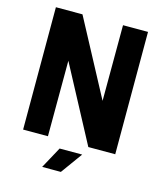

<svg xmlns="http://www.w3.org/2000/svg" viewBox="-126 -794 907 1061"><g transform="rotate(15 327.5 -264.0)"><path d="M61 0H203L204 -432L434 0H588V-700H445L444 -267L213 -700H61ZM216 172H323L412 49H283Z"/></g></svg>

Font: Vanilla Cream Black
Style: Regular
Weight: 900
Designer: Jeremy Tribby, Jinavaṁso
Foundry: Tribby Type
Version: Version 1.422;Glyphs 3.1.2 (3151)